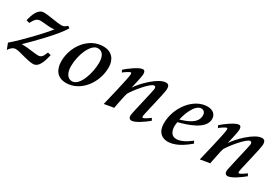

<svg xmlns="http://www.w3.org/2000/svg" viewBox="30 -1125 2604 1807"><g transform="rotate(30 1331.5 -221.0)"><path d="M18 -43 43 22C54 2 81 -28 113 -28C161 -28 253 13 322 13C393 13 413 -98 425 -142L391 -151C376 -124 371 -80 322 -80C279 -80 214 -96 138 -96C214 -169 396 -352 451 -448L431 -464C411 -450 402 -436 375 -436C306 -436 238 -458 170 -458C106 -458 79 -377 64 -313L99 -304C118 -337 133 -375 181 -375C213 -375 257 -367 298 -367C311 -367 327 -368 335 -371C283 -302 123 -133 18 -43Z M540 -144C540 -56 581 13 680 13C834 13 956 -144 956 -313C956 -404 905 -462 815 -462C657 -462 540 -306 540 -144ZM642 -149C642 -275 705 -421 778 -421C833 -421 856 -375 856 -307C856 -199 806 -29 720 -29C672 -29 642 -76 642 -149Z M1075 -359 1087 -335C1099 -346 1146 -379 1160 -379C1165 -379 1168 -373 1168 -362C1168 -324 1087 6 1087 6C1109 4 1168 -10 1190 -11C1198 -48 1220 -167 1228 -186C1257 -239 1373 -382 1412 -382C1424 -382 1430 -373 1430 -358C1430 -334 1359 -53 1359 -26C1359 0 1372 12 1391 12C1428 12 1503 -37 1558 -83L1545 -107C1531 -96 1485 -64 1471 -64C1466 -64 1463 -71 1463 -79C1463 -100 1533 -370 1533 -412C1533 -444 1524 -462 1495 -462C1413 -462 1278 -323 1237 -258C1237 -258 1270 -391 1270 -424C1270 -446 1263 -462 1244 -462C1204 -462 1107 -389 1075 -359Z M1668 -121C1668 -24 1723 13 1784 13C1854 13 1931 -28 2010 -96L1996 -120C1944 -78 1888 -49 1842 -49C1785 -49 1768 -99 1768 -149C1768 -162 1771 -178 1773 -192C1862 -216 2042 -267 2042 -381C2042 -429 2006 -462 1948 -462C1797 -462 1668 -292 1668 -121ZM1777 -222C1785 -275 1834 -417 1905 -417C1927 -417 1950 -403 1950 -367C1950 -277 1846 -245 1777 -222Z M2119 -359 2131 -335C2143 -346 2190 -379 2204 -379C2209 -379 2212 -373 2212 -362C2212 -324 2131 6 2131 6C2153 4 2212 -10 2234 -11C2242 -48 2264 -167 2272 -186C2301 -239 2417 -382 2456 -382C2468 -382 2474 -373 2474 -358C2474 -334 2403 -53 2403 -26C2403 0 2416 12 2435 12C2472 12 2547 -37 2602 -83L2589 -107C2575 -96 2529 -64 2515 -64C2510 -64 2507 -71 2507 -79C2507 -100 2577 -370 2577 -412C2577 -444 2568 -462 2539 -462C2457 -462 2322 -323 2281 -258C2281 -258 2314 -391 2314 -424C2314 -446 2307 -462 2288 -462C2248 -462 2151 -389 2119 -359Z"/></g></svg>

Font: KpRoman
Style: SemiboldItalic
Weight: 600
Italic angle: -11°
Version: Version 0.66